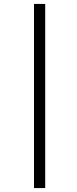

<svg xmlns="http://www.w3.org/2000/svg" viewBox="-20 -761 393 977"><path d="M153 196V-741H210V196Z"/></svg>

Font: Piazzolla Thin SemiBold
Style: Italic
Weight: 600
Italic angle: -11.3°
Version: Version 2.005